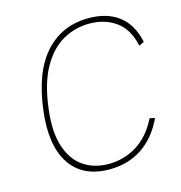

<svg xmlns="http://www.w3.org/2000/svg" viewBox="-107 -806 861 912"><g transform="rotate(-15 324.0 -350.0)"><path d="M567 -176 592 -170Q551 -82 482 -36Q413 10 321 10Q190 10 129 -82Q68 -174 89 -343Q112 -527 195.5 -618.5Q279 -710 409 -710Q500 -710 557.5 -666Q615 -622 634 -533L609 -521Q590 -607 535.5 -645.5Q481 -684 406 -684Q336 -684 275.5 -650Q215 -616 172.5 -541Q130 -466 115 -343Q101 -230 125.5 -157.5Q150 -85 202 -50.5Q254 -16 324 -16Q399 -16 462.5 -55Q526 -94 567 -176Z"/></g></svg>

Font: Haskoy Thin
Style: Italic
Weight: 100
Designer: Ertekin Erdin
Foundry: Ertekin Erdin
Version: Version 2.000; ttfautohint (v1.8.4.7-5d5b)